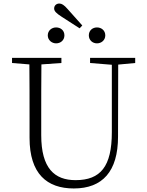

<svg xmlns="http://www.w3.org/2000/svg" viewBox="-20 -1050 828 1085"><path d="M329 -955 430 -890 445 -906 362 -999C342 -1022 329 -1030 315 -1030C299 -1030 286 -1019 286 -1002C286 -987 298 -975 329 -955ZM297 -805C323 -805 344 -823 344 -850C344 -878 323 -895 297 -895C273 -895 250 -878 250 -850C250 -823 273 -805 297 -805ZM528 -805C553 -805 575 -823 575 -850C575 -878 553 -895 528 -895C503 -895 482 -878 482 -850C482 -823 503 -805 528 -805ZM489 -694 612 -684V-303C612 -109 548 -32 407 -32C288 -32 213 -99 213 -286V-387C213 -489 213 -588 214 -686L327 -694V-723H48V-694L146 -686C147 -587 147 -488 147 -387V-271C147 -67 246 15 397 15C559 15 647 -81 647 -278L648 -685L744 -694V-723H489Z"/></svg>

Font: Noto Serif CJK SC ExtraLight
Style: Regular
Weight: 200
Designer: Ryoko NISHIZUKA 西塚涼子 (kana & ideographs); Frank Grießhammer (Latin, Greek & Cyrillic); Wenlong ZHANG 张文龙 (bopomofo); San
Foundry: Adobe
Version: Version 2.001;hotconv 1.1.0;makeotfexe 2.6.0